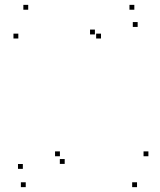

<svg xmlns="http://www.w3.org/2000/svg" viewBox="-20 -760 660 790"><path d="M55.4 -601.6V-621.6H35.4V-601.6ZM395.6 -601.6V-621.6H375.6V-601.6ZM370.5 -618.3V-638.3H350.5V-618.3ZM74 -65.2V-85.2H54V-65.2ZM85.9 10V-10H65.9V10ZM543.8 10V-10H523.8V10ZM590.6 -117.1V-137.1H570.6V-117.1ZM226.5 -117.1V-137.1H206.5V-117.1ZM246.2 -85.6V-105.6H226.2V-85.6ZM546.4 -649.2V-669.2H526.4V-649.2ZM532.7 -720V-740H512.7V-720ZM96.1 -720V-740H76.1V-720Z"/></svg>

Font: Monaspace Argon Dots Var
Style: Regular
Weight: 400
Designer: Riley Cran and the Lettermatic Team
Version: Version 1.100 (Monaspace Argon Dots)